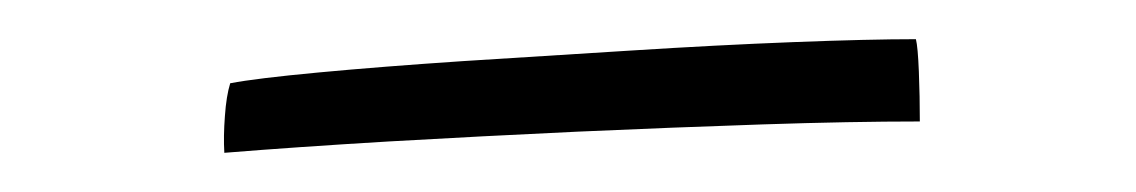

<svg xmlns="http://www.w3.org/2000/svg" viewBox="-20 -660 580 98"><path d="M449.5 -598Q414.5 -598 369.2 -596.5Q324 -595 274.8 -592.8Q225.5 -590.5 178.5 -587.8Q131.5 -585 94.5 -582Q94 -590.5 94.8 -600.8Q95.5 -611 97.5 -617.5Q110.5 -620 142.5 -623Q174.5 -626 216.2 -628.8Q258 -631.5 302 -634.2Q346 -637 384.8 -638.5Q423.5 -640 447.5 -640Q448.5 -636 449 -623.5Q449.5 -611 449.5 -598Z"/></svg>

Font: Grandstander Thin ExtraLight
Style: Regular
Weight: 250
Version: Version 1.200